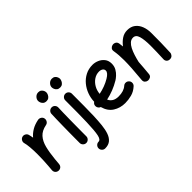

<svg xmlns="http://www.w3.org/2000/svg" viewBox="-84 -1384 2258 2258"><g transform="rotate(-45 1045.0 -255.0)"><path d="M111.3 55.2Q104 54.7 97.2 51.8Q96.7 51.8 96.2 51.8Q95.7 51.3 95.2 51.3Q68.4 40 62.5 12.2Q62.5 11.7 62.5 11.2Q62 10.7 62 10.3Q60.5 2.4 61.5 -5.4Q61.5 -7.8 62 -9.8Q63.5 -25.9 64.7 -42Q65.9 -58.1 67.4 -74.7Q70.8 -117.2 72.8 -165Q74.7 -212.9 74.7 -259.8Q74.7 -321.8 69.8 -376.2Q64.9 -430.7 56.6 -458.5Q50.3 -480 61.5 -500.5Q72.8 -521 94.2 -527.3Q115.7 -533.7 136.2 -522.7Q156.7 -511.7 163.1 -490.2Q170.4 -464.8 175.3 -431.6Q207.5 -470.7 253.9 -498.3Q300.3 -525.9 365.2 -538.6Q387.7 -542.5 407.2 -529.8Q426.8 -517.1 430.7 -494.6Q434.6 -472.2 421.9 -452.6Q409.2 -433.1 386.7 -429.2Q309.1 -414.1 267.6 -367.9Q226.1 -321.8 207.3 -247.3Q188.5 -172.9 178.7 -72.3Q175.8 -30.3 171.9 5.4Q171.4 12.7 168.5 19.5Q168.5 20 168.5 20.5Q168 21 168 21.5Q156.7 48.3 128.9 54.2Q128.4 54.2 127.9 54.2Q127.4 54.7 127 54.7Q119.1 56.2 111.3 55.2Z M522 -694.8Q522 -722.2 543.5 -744.4Q564.9 -766.6 595.2 -766.6Q619.6 -766.6 634.5 -754.6Q649.4 -742.7 656 -726.8Q662.6 -710.9 662.6 -698.2Q662.6 -683.1 654.5 -665.5Q646.5 -647.9 631.1 -635.5Q615.7 -623 592.8 -623Q565.9 -623 550.3 -635.7Q534.7 -648.4 528.3 -665.3Q522 -682.1 522 -694.8ZM583.5 -529.3Q606.4 -528.8 621.8 -511.7Q637.2 -494.6 636.2 -471.7Q634.8 -438 633.5 -389.6Q632.3 -341.3 631.6 -286.6Q630.9 -231.9 630.4 -177.7Q629.9 -123.5 629.6 -77.1Q629.4 -30.8 629.4 0Q629.4 22.5 613 38.8Q596.7 55.2 573.7 55.2Q551.3 55.2 534.9 38.8Q518.6 22.5 518.6 0Q518.6 -30.8 518.8 -77.4Q519 -124 519.5 -178.5Q520 -232.9 521 -288.1Q522 -343.3 523.2 -392.3Q524.4 -441.4 525.9 -476.6Q526.9 -499.5 543.9 -514.9Q561 -530.3 583.5 -529.3Z M808.6 -529.3Q831.5 -529.3 847.7 -513.2Q863.8 -497.1 863.8 -474.1Q863.8 -361.8 863 -270.8Q862.3 -179.7 859.9 -107.4Q856.9 -30.3 850.1 36.1Q843.3 102.5 825.9 152.3Q808.6 202.1 775.1 230Q741.7 257.8 686 257.8Q663.6 257.8 647.2 241.2Q630.9 224.6 630.9 202.1Q630.9 179.2 647.2 162.8Q663.6 146.5 686 146.5Q719.2 146.5 732.2 85.9Q745.1 25.4 749.5 -112.3Q752 -182.1 752.7 -272Q753.4 -361.8 753.4 -474.1Q753.4 -497.1 769.8 -513.2Q786.1 -529.3 808.6 -529.3ZM748.5 -694.8Q748.5 -722.2 770 -744.4Q791.5 -766.6 821.8 -766.6Q846.2 -766.6 861.1 -754.6Q876 -742.7 882.6 -726.8Q889.2 -710.9 889.2 -698.2Q889.2 -683.1 881.1 -665.5Q873 -647.9 857.7 -635.5Q842.3 -623 819.3 -623Q792.5 -623 776.9 -635.7Q761.2 -648.4 754.9 -665.3Q748.5 -682.1 748.5 -694.8Z M1438.5 -22.9Q1392.1 19.5 1337.4 33.7Q1282.7 47.9 1230 47.9Q1147.5 47.9 1082.3 6.6Q1017.1 -34.7 993.2 -123Q978 -128.4 967.5 -141.6Q957 -154.8 956.1 -171.9Q954.1 -204.6 981.9 -222.2Q983.4 -281.7 1004.4 -338.9Q1025.4 -396 1063.7 -442.4Q1102.1 -488.8 1155.5 -516.4Q1209 -543.9 1275.4 -543.9Q1314 -543.9 1353.3 -527.3Q1392.6 -510.7 1419.2 -477.3Q1445.8 -443.8 1445.8 -393.1Q1445.8 -348.1 1425.8 -313.7Q1405.8 -279.3 1379.6 -256.1Q1353.5 -232.9 1335.4 -222.2Q1226.6 -157.2 1107.9 -132.8Q1139.2 -62.5 1230 -62.5Q1316.9 -62.5 1364.3 -105Q1381.3 -120.6 1404.3 -119.4Q1427.2 -118.2 1442.4 -101.1Q1458 -84.5 1456.8 -61.3Q1455.6 -38.1 1438.5 -22.9ZM1272.5 -433.6Q1227.1 -433.6 1188 -408Q1148.9 -382.3 1123.3 -338.9Q1097.7 -295.4 1093.3 -242.2Q1142.6 -252 1188.2 -269Q1233.9 -286.1 1274.4 -310.1Q1338.4 -348.1 1338.4 -384.3Q1338.4 -407.2 1319.6 -420.4Q1300.8 -433.6 1272.5 -433.6Z M1558.1 -9.3Q1567.9 -113.8 1572.5 -187Q1577.1 -260.3 1577.1 -315.9Q1577.1 -362.8 1574.2 -401.9Q1571.3 -440.9 1564.9 -480.5Q1560.5 -505.9 1573.7 -521.2Q1586.9 -536.6 1605.5 -541Q1627 -546.4 1648.2 -535.9Q1669.4 -525.4 1674.3 -497.6Q1678.7 -469.2 1681.6 -442.4Q1714.4 -486.3 1756.6 -514.9Q1798.8 -543.5 1851.6 -543.5Q1911.6 -543.5 1950.9 -513.2Q1990.2 -482.9 2009.8 -431.9Q2029.3 -380.9 2029.3 -319.3Q2029.3 -241.7 2028.3 -161.6Q2027.3 -81.5 2022.9 0.5Q2022 21 2007.1 37.8Q1992.2 54.7 1966.3 54.7Q1939.5 54.7 1925 38.3Q1910.6 22 1911.6 0.5Q1914.6 -61.5 1916 -115.5Q1917.5 -169.4 1917.5 -220.7Q1917.5 -318.4 1900.9 -375.7Q1884.3 -433.1 1837.9 -433.1Q1806.6 -433.1 1782.5 -411.9Q1758.3 -390.6 1740 -354.7Q1721.7 -318.8 1707.8 -275.1Q1693.8 -231.4 1683.6 -186L1683.1 -184.6Q1680.7 -144.5 1676.8 -98.6Q1672.9 -52.7 1668 1.5Q1666 27.8 1647 39.6Q1627.9 51.3 1606.4 49.3Q1586.4 47.4 1571 32.5Q1555.7 17.6 1558.1 -9.3Z"/></g></svg>

Font: Mikhak-FD SemiBold
Style: Regular
Weight: 600
Designer: Amin Abedi
Version: Version 3.2